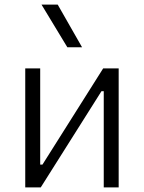

<svg xmlns="http://www.w3.org/2000/svg" viewBox="-20 -815 626 835"><path d="M89.8 0H157.2L421.4 -418.5H431.2V0H496.1V-517.6H428.7L164.6 -99.1H154.8V-517.6H89.8ZM272.9 -609.4H336.9L231 -794.9H160.6Z"/></svg>

Font: Cascadia Mono Light
Style: Regular
Weight: 300
Monospace: yes
Designer: Aaron Bell
Foundry: Saja Typeworks
Version: Version 2404.023